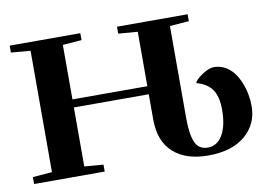

<svg xmlns="http://www.w3.org/2000/svg" viewBox="-73 -779 1278 906"><g transform="rotate(-10 566.0 -326.5)"><path d="M22.9 0V-33.2L115.7 -40.5V-622.1L22.9 -629.9V-663.1H361.3V-629.9L270.5 -623V-361.8H629.4V-622.6L537.1 -629.9V-663.1H875.5V-629.9L783.7 -623V-182.6Q783.7 -102.5 800.8 -64.7Q817.9 -26.9 861.3 -26.9Q905.8 -26.9 931.6 -71Q957.5 -115.2 957.5 -191.4Q957.5 -253.9 934.6 -287.8Q911.6 -321.8 859.9 -335.9Q862.3 -350.6 896.2 -373.3Q930.2 -396 953.1 -396Q982.4 -396 1007.1 -382.3Q1031.7 -368.7 1048.1 -346.9Q1064.5 -325.2 1075.9 -296.9Q1087.4 -268.6 1092.5 -240.2Q1097.7 -211.9 1097.7 -184.6Q1097.7 -98.1 1033.9 -43.9Q970.2 10.3 856 10.3Q749.5 10.3 689.5 -43.9Q629.4 -98.1 629.4 -203.1V-323.2H270.5V-40.5L361.3 -33.2V0Z"/></g></svg>

Font: Elstob 10pt
Style: Bold
Weight: 700
Designer: Peter S. Baker
Version: Version 1.015